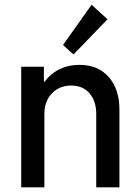

<svg xmlns="http://www.w3.org/2000/svg" viewBox="-20 -806 602 826"><path d="M71.3 0V-519H168.9V-454.6H189L153.3 -414.6Q168 -463.4 213.9 -495.1Q259.8 -526.9 322.8 -526.9Q401.9 -526.9 447.8 -474.6Q493.7 -422.4 493.7 -334.5V0H394V-315.9Q394 -371.1 365.2 -404.5Q336.4 -438 286.1 -438Q252.4 -438 226.6 -422.9Q200.7 -407.7 185.8 -380.4Q170.9 -353 170.9 -315.9V0ZM296.4 -571.8 251 -612.3 374 -785.6 442.4 -723.1Z"/></svg>

Font: Reddit Mono Medium
Style: Regular
Weight: 500
Monospace: yes
Designer: Stephen Hutchings
Foundry: Reddit
Version: Version 1.014